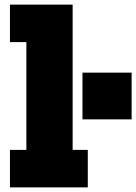

<svg xmlns="http://www.w3.org/2000/svg" viewBox="-20 -810 589 830"><path d="M294 -162H359.5V0H23V-162H94V-628H23V-790H294ZM336.5 -496H549V-294H336.5Z"/></svg>

Font: Hepta Slab ExtraLight ExtraBold
Style: Regular
Weight: 800
Version: Version 1.102